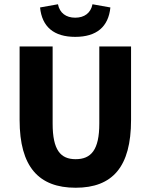

<svg xmlns="http://www.w3.org/2000/svg" viewBox="-20 -869 707 901"><path d="M335 12C508 12 595 -86 595 -306V-651H446V-289C446 -165 407 -122 335 -122C264 -122 227 -165 227 -289V-651H72V-306C72 -86 162 12 335 12ZM333 -696C433 -696 489 -743 498 -834L414 -849C406 -808 376 -786 333 -786C290 -786 260 -808 252 -849L168 -834C177 -743 233 -696 333 -696Z"/></svg>

Font: Source Sans Pro
Style: Bold
Weight: 700
Designer: Paul D. Hunt
Foundry: Adobe Systems Incorporated
Version: Version 3.006;hotconv 1.0.111;makeotfexe 2.5.65597